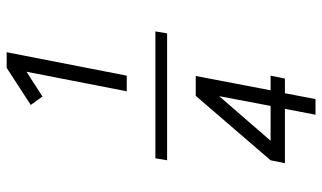

<svg xmlns="http://www.w3.org/2000/svg" viewBox="-220 -620 989 590"><g transform="rotate(-90 275.0 -325.5)"><path d="M467 -307H77L83 -343H473ZM289 -431 349 -739 273 -690 247 -726 361 -800H409L337 -431ZM265 149H217L235 55H68L77 11L275 -219H336L292 11H337L328 55H283ZM244 11 274 -147 137 11Z"/></g></svg>

Font: Lode Dark
Style: Italic
Weight: 400
Italic angle: -11°
Monospace: yes
Designer: Belleve Invis
Foundry: Belleve Invis
Version: Version 29.2.0; ttfautohint (v1.8.3)